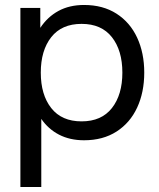

<svg xmlns="http://www.w3.org/2000/svg" viewBox="-20 -552 638 772"><path d="M142 -520V-440Q171 -484 215 -508Q259 -532 318 -532Q394 -532 448.5 -497Q503 -462 531.5 -400.5Q560 -339 560 -260Q560 -181 531.5 -119.5Q503 -58 448.5 -23Q394 12 318 12Q261 12 217.5 -10.5Q174 -33 146 -74V200H62V-520ZM308 -64Q388 -64 430 -117.5Q472 -171 472 -260Q472 -349 430 -402.5Q388 -456 308 -456Q228 -456 186 -402.5Q144 -349 144 -260Q144 -171 186 -117.5Q228 -64 308 -64Z"/></svg>

Font: Aspekta 400
Style: Regular
Weight: 400
Designer: Ivo Dolenc
Version: Version 2.000